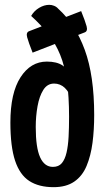

<svg xmlns="http://www.w3.org/2000/svg" viewBox="-20 -765 432 795"><path d="M202 10Q141 10 101.5 -15.5Q62 -41 42.5 -99.5Q23 -158 23 -258Q23 -380 65 -445Q107 -510 174 -510Q215 -510 239 -494Q263 -478 280 -447L284 -340Q267 -384 248 -401.5Q229 -419 204 -419Q176 -419 159.5 -393Q143 -367 135.5 -325.5Q128 -284 128 -239Q128 -154 146 -114Q164 -74 199 -74Q223 -74 236 -89.5Q249 -105 255.5 -133Q262 -161 264 -198.5Q266 -236 266 -281Q266 -366 257 -429Q248 -492 229 -538.5Q210 -585 180 -623.5Q150 -662 109 -699Q121 -720 142 -732.5Q163 -745 184 -745Q194 -745 204 -741Q214 -737 221 -729Q292 -665 331 -558.5Q370 -452 370 -289Q370 -227 363 -173.5Q356 -120 338.5 -78Q321 -36 287.5 -13Q254 10 202 10ZM115 -547Q98 -590 92.5 -610.5Q87 -631 101 -636L316 -719Q333 -677 338.5 -656.5Q344 -636 331 -631Z"/></svg>

Font: Yanone Kaffeesatz ExtraLight SemiBold
Style: Regular
Weight: 600
Version: Version 2.003